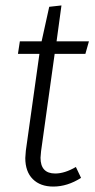

<svg xmlns="http://www.w3.org/2000/svg" viewBox="-20 -675 349 706"><path d="M131 -119Q129 -101 129 -95Q129 -37 183 -37Q218 -37 259 -61L278 -21Q228 11 176 11Q128 11 100.5 -16.5Q73 -44 73 -94Q73 -101 75 -121L125 -477H46L53 -523H133L161 -650L206 -655L188 -523H307L294 -477H181Z"/></svg>

Font: Fira Sans Condensed Light
Style: Italic
Weight: 300
Width: 3
Italic angle: -8°
Designer: Carrois Corporate & Edenspiekermann AG
Foundry: Carrois Corporate GbR & Edenspiekermann AG
Version: Version 4.203